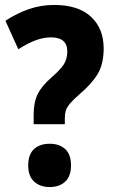

<svg xmlns="http://www.w3.org/2000/svg" viewBox="-20 -744 456 776"><path d="M116 -281Q116 -330 132 -363Q148 -396 188 -431Q224 -462 238 -484Q252 -506 252 -536Q252 -593 186 -593Q155 -593 122.5 -580.5Q90 -568 54 -545L2 -660Q49 -691 97.5 -707.5Q146 -724 199 -724Q296 -724 347.5 -676.5Q399 -629 399 -548Q399 -485 374.5 -444.5Q350 -404 300 -362Q275 -340 262.5 -325Q250 -310 246 -297Q242 -284 242 -267V-242H116ZM94 -75Q94 -120 117.5 -141.5Q141 -163 181 -163Q220 -163 243.5 -141.5Q267 -120 267 -75Q267 -32 243.5 -10Q220 12 181 12Q142 12 118 -10Q94 -32 94 -75Z"/></svg>

Font: Noto Sans Thai Cond ExtBd
Style: Regular
Weight: 800
Width: 3
Designer: Monotype Design Team
Foundry: Monotype Imaging Inc.
Version: Version 2.002; ttfautohint (v1.8.4.7-5d5b)